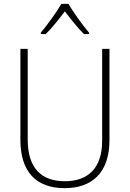

<svg xmlns="http://www.w3.org/2000/svg" viewBox="-20 -968 674 998"><path d="M336 -948H299C275 -906 224 -836 192 -798V-791H218C251 -823 289 -872 317 -909C346 -871 383 -824 416 -791H443V-798C413 -832 360 -905 336 -948ZM549 -240V-714H511V-237C511 -92 436 -26 317 -26C194 -26 124 -95 124 -243V-714H86V-241C86 -75 168 10 316 10C456 10 549 -68 549 -240Z"/></svg>

Font: Noto Sans Lao UI SemCond ExtLt
Style: Regular
Weight: 200
Width: 4
Designer: Monotype Design Team
Foundry: Monotype Imaging Inc.
Version: Version 2.000